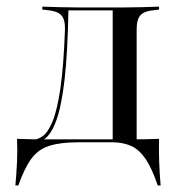

<svg xmlns="http://www.w3.org/2000/svg" viewBox="-20 -433 527 581"><path d="M216.1 -2.4Q162.1 -2.4 128.6 8.5Q95.2 19.4 74.6 47.6Q54 75.8 35.5 128.2H26.6Q29.8 91.9 31.5 56.9Q33.1 21.8 31.5 -12.9Q51.6 -12.1 72.6 -11.7Q93.5 -11.3 113.7 -11.3H216.1H331.5V-2.4ZM71 1.6 72.6 -8.9Q91.1 -8.9 108.1 -20.2Q125 -31.5 139.1 -65.7Q153.2 -100 162.9 -166.5Q172.6 -233.1 176.6 -343.5Q177.4 -375 164.9 -387.5Q152.4 -400 122.6 -402.4L108.1 -404V-412.9Q134.7 -412.1 159.7 -411.3Q184.7 -410.5 212.9 -410.5H212.1H356.5H357.3Q385.5 -410.5 410.1 -411.3Q434.7 -412.1 461.3 -412.9V-404L447.6 -402.4Q417.7 -400 405.6 -387.5Q393.5 -375 393.5 -343.5V-206.5H321V-404L323.4 -401.6H183.1L187.1 -403.2Q184.7 -272.6 175.4 -192.3Q166.1 -112.1 150.8 -69.8Q135.5 -27.4 115.3 -12.9Q95.2 1.6 71 1.6ZM321 -2.4V-206.5H393.5V-2.4ZM321 -2.4 321.8 -10.5 378.2 -11.3H323.4H379Q399.2 -11.3 420.2 -11.7Q441.1 -12.1 461.3 -12.9Q460.5 21.8 461.7 56.9Q462.9 91.9 466.1 128.2H457.3Q439.5 75.8 420.6 48Q401.6 20.2 378.2 9.3Q354.8 -1.6 323.4 -2.4Z"/></svg>

Font: Playfair 144pt SemiCondensed Light
Style: Regular
Weight: 300
Width: 4
Designer: Claus Eggers Sørensen
Foundry: Claus Eggers Sørensen
Version: Version 2.203